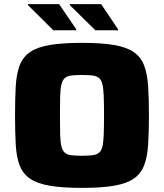

<svg xmlns="http://www.w3.org/2000/svg" viewBox="-20 -904 796 932"><path d="M378 8Q282 8 221 -2.5Q160 -13 125.5 -37Q91 -61 75.5 -101Q60 -141 56.5 -201Q53 -261 53 -344Q53 -426 56.5 -486Q60 -546 75.5 -586.5Q91 -627 125.5 -651Q160 -675 221 -685.5Q282 -696 378 -696Q473 -696 534 -685.5Q595 -675 629.5 -651Q664 -627 679.5 -586.5Q695 -546 699 -486Q703 -426 703 -344Q703 -261 699 -201Q695 -141 679.5 -101Q664 -61 629.5 -37Q595 -13 534 -2.5Q473 8 378 8ZM378 -148Q409 -148 429 -150.5Q449 -153 460.5 -162.5Q472 -172 477 -192.5Q482 -213 483.5 -250Q485 -287 485 -344Q485 -401 483.5 -437.5Q482 -474 477 -495Q472 -516 460.5 -525.5Q449 -535 429 -537.5Q409 -540 378 -540Q347 -540 326.5 -537.5Q306 -535 295 -525.5Q284 -516 278.5 -495Q273 -474 272 -437.5Q271 -401 271 -344Q271 -287 272 -250Q273 -213 278.5 -192.5Q284 -172 295 -162.5Q306 -153 326.5 -150.5Q347 -148 378 -148ZM553 -757H443L319 -879V-884H471L553 -762ZM350 -757H239L116 -879V-884H267L350 -762Z"/></svg>

Font: Saira SemiExpanded ExtraBold
Style: Regular
Weight: 800
Width: 6
Designer: Hector Gatti with collaboration of the Omnibus-Type team
Foundry: Omnibus-Type
Version: Version 1.101